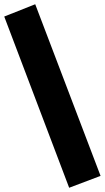

<svg xmlns="http://www.w3.org/2000/svg" viewBox="-59 -759 496 905"><path d="M267 126 -39 -681 107 -739 415 70Z"/></svg>

Font: Eczar ExtraBold
Style: Regular
Weight: 800
Designer: Vaibhav Singh
Foundry: Rosetta Type Foundry
Version: Version 2.000